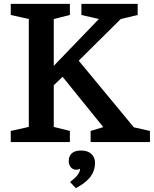

<svg xmlns="http://www.w3.org/2000/svg" viewBox="-20 -740 801 1000"><path d="M260 -641V-397L495 -641L404 -662V-720H697V-662L609 -641L390 -424L677 -77L761 -58V0H452V-58L518 -78L306 -340L260 -296V-79L344 -58V0H36V-58L130 -79V-641L36 -662V-720H344V-662ZM403 44Q436 44 455.5 61.5Q475 79 475 109Q475 148 451.5 180Q428 212 375 240L345 208Q371 188 383.5 172Q396 156 397 141L394 139Q391 144 377 144Q358 144 348 130Q338 116 338 99Q338 73 354 58.5Q370 44 403 44Z"/></svg>

Font: Domine
Style: Bold
Weight: 700
Designer: Pablo Impallari, Rodrigo Fuenzalida, Brenda Gallo
Foundry: Pablo Impallari, Rodrigo Fuenzalida, Brenda Gallo
Version: Version 2.000